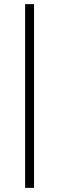

<svg xmlns="http://www.w3.org/2000/svg" viewBox="-20 -725 285 925"><path d="M101 180V-705H144V180Z"/></svg>

Font: wassup Sans
Style: Light
Weight: 200
Version: Version 2.001